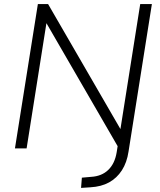

<svg xmlns="http://www.w3.org/2000/svg" viewBox="-20 -725 783 938"><path d="M376 193 380 143 425 139Q477 136 509 105Q541 74 550 19L558 -32L561 0L194 -634L210 -632L110 0H53L165 -705H215L582 -71L565 -73L665 -705H722L608 15Q600 69 575.5 107Q551 145 513 166Q475 187 422 190Z"/></svg>

Font: Mulish ExtraLight Light
Style: Italic
Weight: 300
Italic angle: -9°
Version: Version 3.603